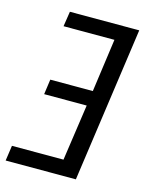

<svg xmlns="http://www.w3.org/2000/svg" viewBox="-106 -756 640 824"><g transform="rotate(15 214.0 -344.0)"><path d="M101.1 -688H409.2L312 0H0L9.8 -67.9H238.8L274.9 -317.9H85.9L95.2 -384.8H284.2L316.9 -621.1H90.8Z"/></g></svg>

Font: Fira Sans Compressed Book
Style: Italic
Weight: 350
Width: 3
Italic angle: -8°
Designer: Carrois Corporate & Edenspiekermann AG
Foundry: Carrois Corporate GbR & Edenspiekermann AG
Version: Version 4.203;PS 004.203;hotconv 1.0.88;makeotf.lib2.5.64775